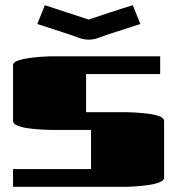

<svg xmlns="http://www.w3.org/2000/svg" viewBox="-20 -716 679 736"><path d="M594 -500V-432H310V-286H426Q434 -286 454.5 -286Q475 -286 501.5 -284.5Q528 -283 552.5 -279.5Q577 -276 593 -269.5Q609 -263 609 -252V-34Q609 -24 591 -17Q573 -10 547.5 -6.5Q522 -3 499.5 -1.5Q477 0 469 0H30V-68H329V-218H213Q205 -218 184.5 -218Q164 -218 137.5 -219.5Q111 -221 86.5 -224.5Q62 -228 46 -235Q30 -242 30 -252V-466Q30 -477 48 -483.5Q66 -490 91.5 -493.5Q117 -497 139.5 -498.5Q162 -500 170 -500ZM152 -696 320 -641Q362 -655 404 -669Q446 -683 489 -696L518 -624L394 -584Q377 -578 358 -571Q339 -564 320 -564Q302 -564 282.5 -571Q263 -578 246 -584L123 -624Z"/></svg>

Font: Gajraj One
Style: Regular
Weight: 400
Designer: Saurabh Sharma
Foundry: Saurabh Sharma
Version: Version 1.000